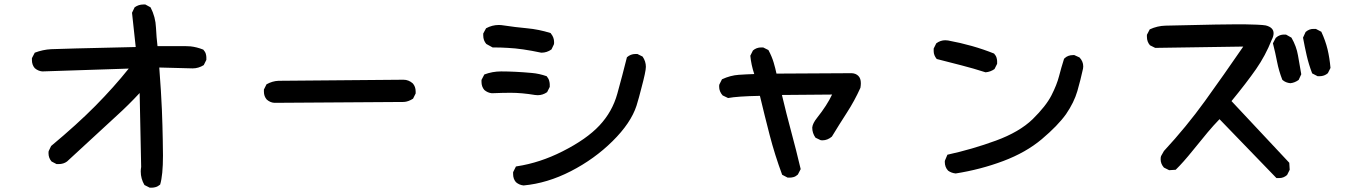

<svg xmlns="http://www.w3.org/2000/svg" viewBox="-20 -776 6040 860"><path d="M610.4 -7.8Q610.4 -17.6 612.3 -28.3L605.5 -359.4Q554.7 -304.7 503.9 -258.8L280.3 -52.7Q264.6 -41 242.2 -41Q239.3 -41 233.4 -41L210.9 -52.7Q197.3 -68.4 197.3 -89.8Q197.3 -97.7 198.2 -99.6L209 -122.1Q325.2 -218.8 407.7 -302.2Q490.2 -385.7 556.6 -468.8L169.9 -456.1Q169.9 -456.1 168.9 -456.1Q150.4 -458 135.7 -470.7Q123 -485.4 123 -506.8Q123 -509.8 123 -515.6L135.7 -540Q171.9 -553.7 209 -555.7Q245.1 -557.6 587.9 -565.4L571.3 -718.8L583 -743.2Q600.6 -755.9 622.1 -755.9Q625 -755.9 630.9 -755.9L654.3 -743.2Q676.8 -700.2 678.7 -651.4Q680.7 -609.4 685.5 -569.3H798.8Q803.7 -569.3 812 -569.3Q820.3 -569.3 833 -568.4Q861.3 -565.4 890.6 -553.7Q899.4 -543.9 901.9 -534.7Q904.3 -525.4 904.3 -519.5Q904.3 -513.7 904.3 -507.8L892.6 -484.4Q869.1 -469.7 842.8 -469.7L693.4 -473.6Q702.1 -359.4 705.1 -285.6Q708 -211.9 709 -151.9Q710 -91.8 710 -79.1Q710 8.8 697.3 50.8Q686.5 59.6 677.2 62Q668 64.5 662.1 64.5Q656.2 64.5 650.4 64.5L627 52.7Q610.4 24.4 610.4 -7.8Z M1174.8 -330.1Q1162.1 -344.7 1162.1 -365.2Q1162.1 -369.1 1162.1 -375L1173.8 -398.4Q1200.2 -413.1 1227.5 -414.1Q1260.7 -415 1787.1 -418.9Q1810.5 -418.9 1829.1 -402.3Q1841.8 -387.7 1841.8 -366.2Q1841.8 -363.3 1841.8 -357.4L1830.1 -334Q1808.6 -320.3 1789.1 -319.3L1209 -315.4Q1190.4 -316.4 1174.8 -330.1Z M2278.3 3.9Q2278.3 1 2278.3 -4.9L2291 -30.3L2295.9 -31.2Q2398.4 -46.9 2499 -97.7Q2607.4 -152.3 2665 -213.9Q2722.7 -275.4 2745.1 -356.4Q2767.6 -437.5 2788.1 -519.5Q2804.7 -534.2 2826.2 -534.2Q2829.1 -534.2 2835 -534.2L2858.4 -522.5Q2873 -501 2873 -476.6Q2873 -456.1 2852.5 -379.9Q2842.8 -340.8 2831.1 -302.7Q2805.7 -224.6 2723.6 -143.6Q2642.6 -63.5 2537.1 -9.3Q2431.6 44.9 2325.2 54.7Q2305.7 52.7 2291 40Q2278.3 25.4 2278.3 3.9ZM2376 -350.6Q2317.4 -360.4 2266.6 -360.4Q2233.4 -360.4 2183.6 -358.4Q2183.6 -358.4 2182.6 -358.4Q2164.1 -360.4 2149.4 -373Q2136.7 -387.7 2136.7 -409.2Q2136.7 -412.1 2136.7 -418L2149.4 -442.4Q2185.5 -456.1 2224.6 -456.1Q2286.1 -456.1 2362.3 -449.2Q2395.5 -446.3 2428.7 -434.6Q2437.5 -423.8 2439.9 -414.1Q2442.4 -404.3 2442.4 -398.4Q2442.4 -392.6 2442.4 -386.7L2430.7 -363.3Q2411.1 -349.6 2388.7 -349.6Q2382.8 -349.6 2376 -350.6ZM2189.5 -563.5H2186.5L2158.2 -579.1Q2144.5 -594.7 2144.5 -617.2Q2144.5 -620.1 2144.5 -626L2157.2 -649.4Q2184.6 -664.1 2213.9 -664.1Q2224.6 -664.1 2236.3 -662.1Q2287.1 -654.3 2340.3 -649.4Q2393.6 -644.5 2446.3 -627.9L2448.2 -625Q2461.9 -608.4 2461.9 -586.9Q2461.9 -579.1 2460.9 -577.1L2450.2 -554.7Q2429.7 -540 2405.3 -540H2404.3Q2317.4 -558.6 2254.9 -561.5Q2224.6 -563.5 2189.5 -563.5Z M3201.2 -387.7Q3201.2 -395.5 3202.1 -397.5L3213.9 -420.9Q3252 -438.5 3289.1 -440.9Q3326.2 -443.4 3358.4 -444.3Q3344.7 -485.4 3340.8 -526.4L3352.5 -549.8Q3368.2 -563.5 3389.6 -563.5Q3392.6 -563.5 3398.4 -563.5L3421.9 -551.8Q3437.5 -522.5 3445.3 -496.1Q3453.1 -469.7 3458 -446.3L3794.9 -448.2Q3813.5 -447.3 3824.7 -436Q3835.9 -424.8 3835.9 -403.3Q3835.9 -394.5 3834 -382.8Q3807.6 -324.2 3773.4 -271.5Q3739.3 -218.8 3706.1 -164.1Q3686.5 -147.5 3664.1 -147.5Q3657.2 -147.5 3655.3 -148.4L3632.8 -159.2Q3618.2 -179.7 3618.2 -204.1V-205.1Q3620.1 -223.6 3639.6 -248Q3684.6 -304.7 3707 -352.5L3482.4 -350.6Q3502 -267.6 3523.9 -186.5Q3545.9 -105.5 3566.4 -18.6L3553.7 5.9Q3543.9 14.6 3534.7 17.1Q3525.4 19.5 3519.5 19.5Q3513.7 19.5 3507.8 19.5L3483.4 6.8Q3450.2 -83 3427.2 -171.9Q3404.3 -260.7 3383.8 -346.7Q3282.2 -344.7 3241.2 -336.9L3216.8 -348.6Q3201.2 -366.2 3201.2 -387.7Z M4211.9 -50.8Q4211.9 -55.7 4212.9 -57.6L4223.6 -83Q4335 -107.4 4440.4 -146Q4545.9 -184.6 4605.5 -242.2Q4665 -300.8 4689.5 -348.6Q4713.9 -396.5 4723.6 -434.6Q4733.4 -472.7 4746.1 -512.7L4748 -514.6Q4762.7 -529.3 4787.1 -529.3Q4789.1 -529.3 4792 -529.3L4815.4 -518.6Q4832 -501 4832 -478.5Q4832 -473.6 4831.1 -468.8Q4820.3 -418.9 4805.7 -368.2Q4791 -317.4 4754.9 -264.6Q4717.8 -212.9 4646.5 -152.8Q4575.2 -92.8 4473.6 -54.7Q4372.1 -16.6 4260.7 1Q4241.2 -1 4226.6 -11.7Q4211.9 -27.3 4211.9 -50.8ZM4175.8 -511.7Q4162.1 -528.3 4162.1 -546.9Q4162.1 -552.7 4162.1 -558.6L4173.8 -582Q4192.4 -595.7 4213.9 -595.7Q4219.7 -595.7 4226.6 -594.7Q4337.9 -574.2 4432.6 -536.1Q4441.4 -526.4 4443.8 -517.1Q4446.3 -507.8 4446.3 -502Q4446.3 -496.1 4446.3 -490.2L4434.6 -466.8Q4417 -454.1 4394.5 -452.1Q4339.8 -469.7 4286.1 -483.4Q4232.4 -497.1 4175.8 -511.7Z M5745.1 7.8Q5729.5 21.5 5710.9 21.5Q5705.1 21.5 5697.3 21.5L5442.4 -242.2Q5415 -213.9 5389.6 -183.6Q5364.3 -153.3 5323.2 -102.5Q5279.3 -47.9 5246.1 -15.6L5216.8 -13.7L5193.4 -25.4Q5178.7 -42 5178.7 -62.5Q5178.7 -73.2 5180.7 -77.1L5193.4 -99.6Q5293.9 -208 5377.4 -323.7Q5460.9 -439.5 5548.8 -567.4L5154.3 -561.5L5130.9 -573.2Q5117.2 -588.9 5117.2 -611.3Q5117.2 -614.3 5117.2 -620.1L5129.9 -644.5Q5164.1 -660.2 5200.2 -661.1L5423.8 -666Q5486.3 -667 5509.8 -667Q5533.2 -667 5556.6 -667Q5580.1 -667 5609.9 -665.5Q5639.6 -664.1 5649.4 -662.1Q5684.6 -653.3 5684.6 -627Q5684.6 -613.3 5675.8 -596.7Q5648.4 -527.3 5606 -466.3Q5563.5 -405.3 5496.1 -323.2L5754.9 -46.9L5756.8 -15.6ZM5694.3 -606.4Q5704.1 -615.2 5713.4 -618.2Q5722.7 -621.1 5729 -621.1Q5735.4 -621.1 5740.2 -621.1L5764.6 -607.4Q5787.1 -568.4 5793.9 -527.8Q5800.8 -487.3 5808.6 -443.4L5796.9 -418Q5779.3 -405.3 5759.8 -403.3Q5739.3 -405.3 5725.6 -417L5723.6 -418.9Q5708 -459 5700.2 -499.5Q5692.4 -540 5681.6 -582ZM5828.1 -632.8Q5843.8 -646.5 5862.3 -646.5Q5868.2 -646.5 5874 -646.5L5898.4 -633.8Q5917 -593.8 5926.3 -555.2Q5935.5 -516.6 5939.5 -471.7L5927.7 -448.2Q5912.1 -434.6 5890.6 -434.6Q5887.7 -434.6 5881.8 -434.6L5857.4 -447.3Q5841.8 -488.3 5833 -526.9Q5824.2 -565.4 5816.4 -607.4Z"/></svg>

Font: JasonHandwriting2
Style: SemiBold
Weight: 600
Version: Version 1.04.7